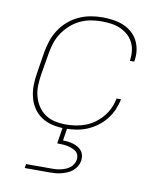

<svg xmlns="http://www.w3.org/2000/svg" viewBox="-84 -598 767 887"><g transform="rotate(10 300.0 -154.0)"><path d="M244 8Q214 8 186 2Q158 -4 134.5 -19Q111 -34 95.5 -57Q80 -80 73 -107.5Q66 -135 66.5 -164.5Q67 -194 72 -223L88 -323Q93 -351 102 -378Q111 -405 127 -429.5Q143 -454 166 -474Q189 -494 215.5 -506Q242 -518 269.5 -523Q297 -528 325 -528Q350 -528 375 -524.5Q400 -521 422.5 -512Q445 -503 463 -487.5Q481 -472 492 -451Q503 -430 506.5 -405Q510 -380 505 -354Q505 -354 505 -353.5Q505 -353 505 -352H484Q484 -353 484.5 -353.5Q485 -354 485 -354Q488 -377 485.5 -399Q483 -421 473 -440Q463 -459 447 -472.5Q431 -486 411.5 -494.5Q392 -503 369.5 -506Q347 -509 325 -509Q300 -509 274 -504.5Q248 -500 224 -488.5Q200 -477 179.5 -458.5Q159 -440 144 -417.5Q129 -395 121 -370Q113 -345 109 -320L92 -220Q88 -194 87 -167.5Q86 -141 92.5 -116.5Q99 -92 112.5 -71Q126 -50 146.5 -36Q167 -22 192 -16.5Q217 -11 244 -11Q267 -11 290 -14.5Q313 -18 335.5 -26.5Q358 -35 378.5 -50Q399 -65 414.5 -84Q430 -103 440 -125Q450 -147 454 -170H475Q470 -145 459.5 -120.5Q449 -96 432 -74.5Q415 -53 392.5 -36.5Q370 -20 345.5 -10Q321 0 295 4Q269 8 244 8ZM92 220 95 201H210Q221 201 232.5 200.5Q244 200 255 197.5Q266 195 277 191Q288 187 297.5 180Q307 173 313.5 163Q320 153 322 142Q324 131 321 120.5Q318 110 310.5 103.5Q303 97 293 93Q283 89 273 86.5Q263 84 252 83Q241 82 230 82H220L233 0H254L244 64Q256 64 268.5 65.5Q281 67 292.5 70.5Q304 74 314.5 80Q325 86 332.5 95.5Q340 105 342.5 117Q345 129 343 142Q341 155 333.5 168Q326 181 314.5 190.5Q303 200 289.5 205.5Q276 211 262.5 214.5Q249 218 235 219Q221 220 207 220Z"/></g></svg>

Font: Iosevka SS04 Th Ex Obl
Style: Regular
Weight: 100
Width: 7
Italic angle: -9°
Monospace: yes
Designer: Belleve Invis
Foundry: Belleve Invis
Version: Version 19.0.0; ttfautohint (v1.8.4)